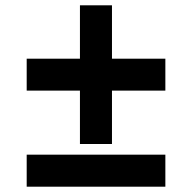

<svg xmlns="http://www.w3.org/2000/svg" viewBox="-20 -580 720 720"><path d="M80.1 0H600.1V120.1H80.1ZM80.1 -359.9H279.8V-560.1H399.9V-359.9H600.1V-240.2H399.9V-40H279.8V-240.2H80.1Z"/></svg>

Font: Gully
Style: Bold
Weight: 700
Designer: jaikishan Patel
Foundry: MagicType
Version: Version 1.000;Glyphs 3.2 (3242)